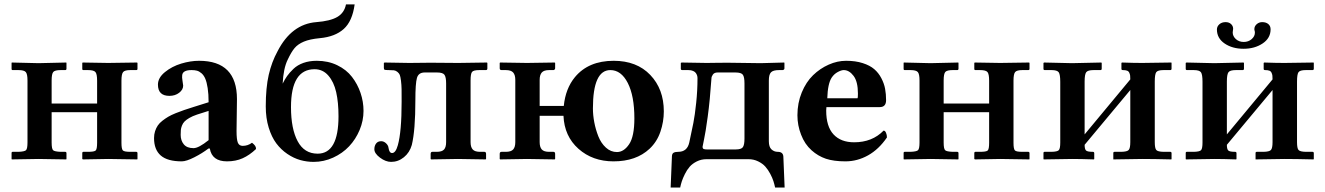

<svg xmlns="http://www.w3.org/2000/svg" viewBox="-20 -718 5978 866"><path d="M104 -355Q104 -383.8 96.4 -392.8Q88.9 -401.9 63 -401.9H37.1Q32.2 -401.9 32.2 -407.2V-434.1L33.2 -436L153.8 -433.1L278.8 -436L279.8 -434.1V-408.2Q279.8 -401.9 273.9 -401.9H253.9Q228 -401.9 220.5 -393.6Q212.9 -385.3 212.9 -355V-251H418V-354Q418 -383.8 410.6 -392.8Q403.3 -401.9 377 -401.9H356Q351.1 -401.9 351.1 -407.2V-434.1L353 -436L467.8 -434.1L598.1 -436L600.1 -434.1V-407.2Q600.1 -401.9 594.2 -401.9H567.9Q543 -401.9 535.4 -393.1Q527.8 -384.3 527.8 -354V-74.2Q527.8 -45.4 534.4 -39.3Q541 -33.2 567.9 -33.2H594.2Q600.1 -33.2 600.1 -26.9V-1L599.1 1L467.8 -1L354 1L351.1 -1V-26.9Q351.1 -33.2 356 -33.2H377Q405.3 -33.2 411.6 -39.3Q418 -45.4 418 -74.2V-211.9H212.9V-75.2Q212.9 -46.4 219.7 -40.3Q226.6 -34.2 253.9 -33.2H273.9Q279.8 -33.2 279.8 -26.9V-1L278.8 1L153.8 -1L33.2 1L32.2 -1V-27.8Q32.2 -33.2 37.1 -33.2H63Q90.3 -34.2 97.2 -40.5Q104 -46.9 104 -75.2Z M926.3 -48.3 919.9 -47.9Q892.6 -26.9 856.4 -8.5Q820.3 9.8 799.8 9.8Q735.4 9.8 705.1 -16.6Q674.8 -43 674.8 -95.2Q674.8 -111.8 679.4 -126.2Q684.1 -140.6 691.7 -151.9Q699.2 -163.1 712.4 -173.3Q725.6 -183.6 738.8 -191.4Q752 -199.2 772.5 -207.5Q793 -215.8 810.5 -221.7L854 -235.8L920.9 -256.8Q920.9 -293.9 916.7 -320.6Q912.6 -347.2 906 -362.8Q899.4 -378.4 888.9 -387.5Q878.4 -396.5 868.2 -399.2Q857.9 -401.9 843.8 -401.9Q804.7 -401.9 801.8 -379.4Q800.3 -369.6 803.2 -353Q806.2 -336.4 806.2 -332Q806.2 -313.5 788.1 -299.6Q770 -285.6 744.1 -285.6Q692.4 -285.6 692.4 -336.4Q692.4 -367.2 723.9 -392.8Q755.4 -418.5 797.4 -431.2Q839.4 -443.8 877.9 -443.8Q1048.8 -443.8 1048.8 -271L1046.9 -127Q1046.9 -89.4 1052.7 -74.7Q1058.6 -60.1 1074.7 -60.1Q1097.7 -60.1 1116.7 -74.2Q1126.5 -66.4 1130.6 -60.5Q1134.8 -54.7 1134.8 -45.9Q1105.5 -18.1 1074.5 -4.2Q1043.5 9.8 1003.9 9.8Q936 9.8 926.3 -48.3ZM920.9 -217.8 868.7 -201.2Q848.1 -194.3 834 -186Q819.8 -177.7 812.3 -169.9Q804.7 -162.1 800.5 -151.1Q796.4 -140.1 795.7 -131.8Q794.9 -123.5 794.9 -109.9Q794.9 -84 809.1 -66.9Q823.2 -49.8 853 -49.8Q876 -49.8 920.9 -85.9Z M1178.7 -237.8Q1178.7 -322.3 1192.1 -380.6Q1205.6 -439 1231.9 -486.8Q1294.9 -609.4 1406.7 -618.2Q1469.7 -623 1501.5 -641.6Q1533.2 -660.2 1540.5 -698.2H1579.6Q1569.3 -622.1 1530.3 -587.2Q1491.2 -552.2 1422.9 -545.9Q1377 -541.5 1350.6 -530.3Q1323.7 -519 1308.6 -501Q1293.5 -482.9 1277.8 -449.2Q1258.3 -409.7 1254.9 -340.8Q1264.6 -360.4 1275.1 -375.2Q1285.6 -390.1 1303.7 -407.5Q1321.8 -424.8 1348.6 -434.3Q1375.5 -443.8 1408.7 -443.8Q1460 -443.8 1501.2 -423.8Q1542.5 -403.8 1567.6 -371.1Q1592.8 -338.4 1606.2 -298.8Q1619.6 -259.3 1619.6 -217.8Q1619.6 -173.8 1602.1 -131.8Q1584.5 -89.8 1554.7 -58.1Q1524.9 -26.4 1482.7 -7.1Q1440.4 12.2 1394.5 12.2Q1363.8 12.2 1334.2 3.9Q1304.7 -4.4 1276.1 -23.7Q1247.6 -43 1226.3 -71.3Q1205.1 -99.6 1191.9 -142.6Q1178.7 -185.5 1178.7 -237.8ZM1398.9 -405.8Q1292.5 -405.8 1292.5 -234.9Q1292.5 -137.2 1322.5 -81.1Q1352.5 -24.9 1412.6 -24.9Q1506.8 -24.9 1506.8 -193.8Q1506.8 -256.3 1496.3 -302.5Q1485.8 -348.6 1460.9 -377.2Q1436 -405.8 1398.9 -405.8Z M1748.5 -27.8Q1735.8 -27.8 1732.4 -50.8Q1731.4 -62 1721.4 -71.5Q1711.4 -81.1 1699.2 -81.1Q1684.1 -81.1 1676.3 -70.6Q1668.5 -60.1 1668.5 -44.9Q1668.5 -25.9 1694.1 -6.8Q1719.7 12.2 1744.1 12.2Q1775.9 12.2 1801.8 -8.8Q1827.6 -29.8 1837.4 -64Q1853.5 -129.9 1853.5 -266.1Q1853.5 -341.8 1860.6 -366.5Q1867.7 -391.1 1895.5 -391.1H1951.2Q1977.5 -391.1 1984.9 -380.4Q1992.2 -369.6 1992.2 -341.8V-77.1Q1992.2 -54.2 1982.9 -43.7Q1973.6 -33.2 1949.2 -33.2H1930.2Q1922.4 -33.2 1922.4 -23.9V-1L1924.3 1Q2009.3 -1 2045.4 -1L2170.4 1L2172.4 -1V-23.9Q2172.4 -33.2 2164.6 -33.2H2145.5Q2121.6 -33.2 2112.1 -43.9Q2102.5 -54.7 2102.5 -77.1V-355Q2102.5 -384.8 2108.9 -393.3Q2115.2 -401.9 2142.1 -401.9H2171.4Q2178.2 -401.9 2178.2 -409.2V-434.1L2176.3 -436Q2091.3 -434.1 2047.4 -434.1L1921.4 -435.1Q1859.4 -434.1 1826.2 -434.1L1714.4 -436L1711.4 -434.1V-411.1Q1711.4 -404.8 1715.1 -403.3Q1718.8 -401.9 1732.4 -401.9Q1748 -401.9 1756.6 -400.9Q1765.1 -399.9 1772.7 -393.6Q1780.3 -387.2 1783.2 -380.1Q1786.1 -373 1788.6 -354Q1791 -335 1791.3 -315.4Q1791.5 -295.9 1791.5 -258.8Q1791.5 -123.5 1774.4 -63Q1764.6 -27.8 1748.5 -27.8Z M2304.2 -357.9Q2304.2 -379.9 2294.7 -390.9Q2285.2 -401.9 2261.2 -401.9H2242.2Q2233.9 -401.9 2233.9 -410.2V-434.1L2235.8 -436Q2320.8 -434.1 2356.9 -434.1L2481.9 -436L2483.9 -434.1V-410.2Q2483.9 -406.7 2481.4 -404.3Q2479 -401.9 2476.1 -401.9H2457Q2433.1 -401.9 2423.6 -390.9Q2414.1 -379.9 2414.1 -357.9V-240.2H2522.9Q2530.8 -318.8 2573.2 -370.1Q2634.3 -443.8 2748 -443.8Q2852.1 -443.8 2913.1 -379.9Q2974.1 -315.9 2974.1 -215.8Q2974.1 -168.9 2958.7 -123.8Q2943.4 -78.6 2909.7 -46.9Q2849.1 9.8 2747.1 9.8Q2652.8 9.8 2589.1 -46.9Q2525.4 -103.5 2521.5 -195.8H2414.1V-77.1Q2414.1 -54.7 2423.6 -43.9Q2433.1 -33.2 2457 -33.2H2476.1Q2483.9 -33.2 2483.9 -23.9V-1L2481.9 1Q2396 -1 2356.9 -1L2235.8 1L2233.9 -1V-23.9Q2233.9 -33.2 2242.2 -33.2H2261.2Q2285.2 -33.2 2294.7 -43.9Q2304.2 -54.7 2304.2 -77.1ZM2732.9 -401.9Q2654.3 -401.9 2654.3 -229Q2654.3 -199.2 2660.4 -166.7Q2666.5 -134.3 2678.7 -103.3Q2690.9 -72.3 2712.9 -52.2Q2734.9 -32.2 2762.7 -32.2Q2793.9 -32.2 2817.6 -67.4Q2841.3 -102.5 2841.3 -184.1Q2841.3 -285.6 2811.5 -343.8Q2781.7 -401.9 2732.9 -401.9Z M3148.9 -56.2Q3148.9 -47.9 3154.1 -45.9Q3159.2 -43.9 3168.9 -43.9H3297.9Q3323.7 -43.9 3330.8 -54.4Q3337.9 -64.9 3337.9 -92.8V-341.8Q3337.9 -370.1 3330.8 -380.6Q3323.7 -391.1 3296.9 -391.1H3216.8Q3201.7 -391.1 3195.3 -381.6Q3189 -372.1 3189 -365.2Q3182.1 -264.6 3172.1 -191.7Q3162.1 -118.7 3155.5 -89.1Q3148.9 -59.6 3148.9 -56.2ZM3167 0Q3143.1 0 3123 10Q3103 20 3090.8 33.9Q3078.6 47.9 3069.1 67.1Q3059.6 86.4 3055.2 100.1Q3050.8 113.8 3047.9 127.9H3004.9L3010.7 -13.2Q3011.2 -25.4 3018.6 -29.3Q3025.9 -33.2 3039.1 -33.2Q3079.6 -33.2 3088.9 -75.2Q3100.6 -128.4 3107.4 -163.6Q3114.3 -198.7 3120.1 -254.2Q3126 -309.6 3126 -365.2Q3126 -371.1 3124.5 -376.5Q3123 -381.8 3119.1 -387.9Q3115.2 -394 3106.4 -397.9Q3097.7 -401.9 3085 -401.9H3058.1Q3050.8 -401.9 3050.8 -407.2V-434.1L3054.2 -436Q3149.9 -434.1 3167 -434.1Q3174.3 -434.1 3206.3 -434.6Q3238.3 -435.1 3259.8 -435.1Q3281.7 -435.1 3336.7 -434.1Q3391.6 -433.1 3411.1 -433.1L3517.1 -436L3518.1 -434.1V-409.2Q3518.1 -406.2 3515.4 -404.1Q3512.7 -401.9 3509.8 -401.9H3494.1Q3466.8 -401.9 3457.3 -391.6Q3447.8 -381.3 3447.8 -355V-81.1Q3447.8 -55.2 3459.7 -44.2Q3471.7 -33.2 3487.8 -33.2Q3511.7 -33.2 3513.2 -12.2L3519 127.9H3476.1Q3473.1 113.8 3468.5 99.1Q3463.9 84.5 3454.1 65.9Q3444.3 47.4 3431.9 33.4Q3419.4 19.5 3399.4 9.8Q3379.4 0 3356 0Z M3711.4 -274.9H3847.7Q3849.6 -276.9 3849.6 -295.9Q3849.6 -350.1 3829.8 -376Q3810.1 -401.9 3785.6 -401.9Q3774.9 -401.9 3758.5 -393.1Q3742.2 -384.3 3731.4 -368.2Q3713.4 -340.8 3711.4 -274.9ZM3965.3 -128.9Q3972.2 -128.9 3976.3 -119.1Q3980.5 -109.4 3980.5 -98.1Q3943.8 -44.4 3895.3 -17.3Q3846.7 9.8 3793.5 9.8Q3740.7 9.8 3705.1 -2Q3669.4 -14.2 3640.6 -40Q3609.4 -67.9 3593.3 -110.4Q3576.7 -152.3 3576.7 -198.2Q3576.7 -253.4 3596.2 -300.8Q3615.7 -348.1 3647.2 -378.7Q3678.7 -409.2 3717.8 -426.5Q3756.8 -443.8 3796.4 -443.8Q3838.9 -443.8 3871.3 -433.3Q3903.8 -422.9 3923.3 -406Q3942.9 -389.2 3955.3 -365.2Q3967.8 -341.3 3972.2 -317.4Q3976.6 -293.5 3976.6 -266.1Q3976.6 -234.9 3947.8 -234.9H3707.5Q3707.5 -232.4 3707 -227.5Q3706.5 -222.7 3706.5 -219.2Q3706.5 -147.5 3739.5 -111.8Q3772.5 -76.2 3832.5 -76.2Q3914.1 -76.2 3965.3 -128.9Z M4127.4 -355Q4127.4 -383.8 4119.9 -392.8Q4112.3 -401.9 4086.4 -401.9H4060.5Q4055.7 -401.9 4055.7 -407.2V-434.1L4056.6 -436L4177.2 -433.1L4302.2 -436L4303.2 -434.1V-408.2Q4303.2 -401.9 4297.4 -401.9H4277.3Q4251.5 -401.9 4243.9 -393.6Q4236.3 -385.3 4236.3 -355V-251H4441.4V-354Q4441.4 -383.8 4434.1 -392.8Q4426.8 -401.9 4400.4 -401.9H4379.4Q4374.5 -401.9 4374.5 -407.2V-434.1L4376.5 -436L4491.2 -434.1L4621.6 -436L4623.5 -434.1V-407.2Q4623.5 -401.9 4617.7 -401.9H4591.3Q4566.4 -401.9 4558.8 -393.1Q4551.3 -384.3 4551.3 -354V-74.2Q4551.3 -45.4 4557.9 -39.3Q4564.5 -33.2 4591.3 -33.2H4617.7Q4623.5 -33.2 4623.5 -26.9V-1L4622.6 1L4491.2 -1L4377.4 1L4374.5 -1V-26.9Q4374.5 -33.2 4379.4 -33.2H4400.4Q4428.7 -33.2 4435.1 -39.3Q4441.4 -45.4 4441.4 -74.2V-211.9H4236.3V-75.2Q4236.3 -46.4 4243.2 -40.3Q4250 -34.2 4277.3 -33.2H4297.4Q4303.2 -33.2 4303.2 -26.9V-1L4302.2 1L4177.2 -1L4056.6 1L4055.7 -1V-27.8Q4055.7 -33.2 4060.5 -33.2H4086.4Q4113.8 -34.2 4120.6 -40.5Q4127.4 -46.9 4127.4 -75.2Z M4815.4 -433.1 4947.3 -436 4949.2 -434.1V-408.2Q4949.2 -401.9 4943.4 -401.9H4913.1Q4886.2 -401.9 4879.2 -392.1Q4872.1 -382.3 4872.1 -350.1V-111.8L5078.1 -359.9Q5078.1 -371.1 5077.4 -377Q5076.7 -382.8 5073.7 -389.6Q5070.8 -396.5 5063.7 -399.2Q5056.6 -401.9 5044.4 -401.9Q5038.1 -401.9 5038.1 -407.2V-434.1L5040.5 -436Q5095.2 -434.1 5131.3 -434.1L5263.2 -436L5264.2 -434.1V-408.2Q5264.2 -401.9 5258.3 -401.9H5228.5Q5201.7 -401.9 5195.1 -392.3Q5188.5 -382.8 5188.5 -350.1V-77.1Q5188.5 -49.3 5195.3 -41.5Q5202.1 -33.7 5228.5 -33.2H5258.3Q5264.2 -33.2 5264.2 -26.9V-1L5263.2 1Q5182.1 -1 5131.3 -1L5001.5 1V-1V-27.8Q5001.5 -33.2 5007.3 -33.2H5037.1Q5064 -33.7 5071 -41.7Q5078.1 -49.8 5078.1 -77.1V-312L4872.1 -64.9Q4872.1 -45.4 4878.4 -39.3Q4884.8 -33.2 4909.2 -33.2Q4915.5 -33.2 4915.5 -26.9V-1L4914.1 1Q4854.5 -1 4815.4 -1L4687.5 1L4686.5 -1V-27.8Q4686.5 -33.2 4691.4 -33.2H4722.2Q4749.5 -33.7 4755.9 -41Q4762.2 -48.3 4762.2 -75.2V-349.1Q4762.2 -381.8 4755.4 -391.8Q4748.5 -401.9 4722.2 -401.9H4692.4Q4686.5 -401.9 4686.5 -407.2V-434.1L4689.5 -436Z M5457 -433.1 5588.9 -436 5590.8 -434.1V-408.2Q5590.8 -401.9 5585 -401.9H5554.7Q5527.8 -401.9 5520.8 -392.1Q5513.7 -382.3 5513.7 -350.1V-111.8L5719.7 -359.9Q5719.7 -371.1 5719 -377Q5718.3 -382.8 5715.3 -389.6Q5712.4 -396.5 5705.3 -399.2Q5698.2 -401.9 5686 -401.9Q5679.7 -401.9 5679.7 -407.2V-434.1L5682.1 -436Q5736.8 -434.1 5772.9 -434.1L5904.8 -436L5905.8 -434.1V-408.2Q5905.8 -401.9 5899.9 -401.9H5870.1Q5843.3 -401.9 5836.7 -392.3Q5830.1 -382.8 5830.1 -350.1V-77.1Q5830.1 -49.3 5836.9 -41.5Q5843.8 -33.7 5870.1 -33.2H5899.9Q5905.8 -33.2 5905.8 -26.9V-1L5904.8 1Q5823.7 -1 5772.9 -1L5643.1 1V-1V-27.8Q5643.1 -33.2 5648.9 -33.2H5678.7Q5705.6 -33.7 5712.6 -41.7Q5719.7 -49.8 5719.7 -77.1V-312L5513.7 -64.9Q5513.7 -45.4 5520 -39.3Q5526.4 -33.2 5550.8 -33.2Q5557.1 -33.2 5557.1 -26.9V-1L5555.7 1Q5496.1 -1 5457 -1L5329.1 1L5328.1 -1V-27.8Q5328.1 -33.2 5333 -33.2H5363.8Q5391.1 -33.7 5397.5 -41Q5403.8 -48.3 5403.8 -75.2V-349.1Q5403.8 -381.8 5397 -391.8Q5390.1 -401.9 5363.8 -401.9H5334Q5328.1 -401.9 5328.1 -407.2V-434.1L5331.1 -436ZM5710.9 -585.9Q5710.9 -545.9 5675 -522Q5639.2 -498 5588.9 -498Q5538.6 -498 5503.7 -521.7Q5468.8 -545.4 5468.8 -585Q5468.8 -598.6 5479.7 -608.4Q5490.7 -618.2 5507.8 -618.2Q5523.4 -618.2 5532.7 -609.4Q5542 -600.6 5542 -587.9Q5542 -586.9 5541.5 -584.2Q5541 -581.5 5541 -580.1Q5540 -577.1 5540 -571.8Q5540 -554.7 5554.2 -541.7Q5568.4 -528.8 5589.8 -528.8Q5610.8 -528.8 5625.5 -541.5Q5640.1 -554.2 5640.1 -570.8Q5640.1 -575.7 5638.7 -580.1Q5637.7 -582 5637.7 -586.9Q5637.7 -599.6 5648.2 -608.9Q5658.7 -618.2 5672.9 -618.2Q5690.4 -618.2 5700.7 -609.4Q5710.9 -600.6 5710.9 -585.9Z"/></svg>

Font: Linux Libertine G
Style: Bold
Weight: 700
Designer: Philipp H. Poll
Foundry: Philipp H. Poll
Version: Version 5.0.3